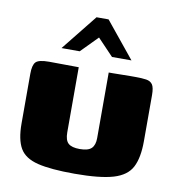

<svg xmlns="http://www.w3.org/2000/svg" viewBox="-72 -666 685 738"><g transform="rotate(10 270.5 -296.5)"><path d="M212 -399V-145Q212 -114 225.5 -102Q239 -90 270 -90Q303 -90 316 -103Q329 -116 329 -143V-399Q330 -399 344.5 -399Q359 -399 378 -399.5Q397 -400 413 -400Q429 -400 432 -400Q459 -400 475.5 -397.5Q492 -395 500 -383.5Q508 -372 508 -342V-162Q508 -98 489 -61Q470 -24 418 -8.5Q366 7 267 7Q174 7 123 -5.5Q72 -18 52.5 -51.5Q33 -85 33 -148V-342Q33 -376 44.5 -388Q56 -400 96 -400Q125 -400 153.5 -399.5Q182 -399 212 -399ZM134 -460 246 -600H293L407 -460H331L269 -525L205 -460Z"/></g></svg>

Font: Genos Thin ExtraBold
Style: Regular
Weight: 800
Version: Version 1.010